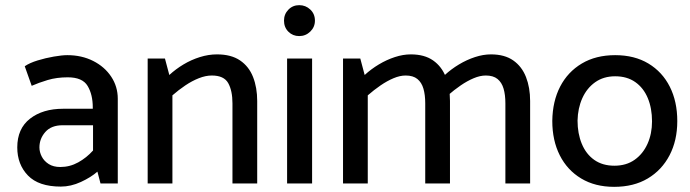

<svg xmlns="http://www.w3.org/2000/svg" viewBox="-20 -712 2678 745"><path d="M133 -140Q133 -174 156 -200Q179 -226 223 -226H341V-128Q316 -100 283.5 -82Q251 -64 214 -64Q187 -64 169 -75.5Q151 -87 142 -104.5Q133 -122 133 -140ZM103 -379Q130 -391 165 -401.5Q200 -412 243 -412Q300 -412 320 -378.5Q340 -345 340 -295V-290H225Q146 -290 96.5 -251.5Q47 -213 47 -140Q47 -74 88.5 -31Q130 12 216 12Q255 12 294 -6Q333 -24 358 -46L370 0H437V-329Q437 -376 411.5 -414.5Q386 -453 341.5 -475.5Q297 -498 241 -498Q221 -498 189 -492.5Q157 -487 126 -477.5Q95 -468 76 -455Z M649 0V-342Q673 -363 699 -380.5Q725 -398 751.5 -408.5Q778 -419 802 -419Q849 -419 865.5 -389.5Q882 -360 882 -311V0H978V-320Q978 -372 962 -413Q946 -454 911.5 -477.5Q877 -501 822 -501Q789 -501 755.5 -490.5Q722 -480 692 -462Q662 -444 637 -421L620 -485H553V0Z M1191 0V-485H1094V0ZM1141 -572Q1166 -572 1184 -589.5Q1202 -607 1202 -632Q1202 -658 1184 -675Q1166 -692 1141 -692Q1116 -692 1099 -674.5Q1082 -657 1082 -632Q1082 -606 1099 -589Q1116 -572 1141 -572Z M1407 0V-342Q1431 -363 1456.5 -380.5Q1482 -398 1507 -408.5Q1532 -419 1554 -419Q1583 -419 1599.5 -405.5Q1616 -392 1623 -368Q1630 -344 1630 -311V0H1726V-320Q1726 -372 1710 -413Q1694 -454 1660.5 -477.5Q1627 -501 1574 -501Q1544 -501 1512 -490.5Q1480 -480 1450 -462Q1420 -444 1395 -421L1378 -485H1311V0ZM1718 -342Q1742 -363 1767.5 -380.5Q1793 -398 1818 -408.5Q1843 -419 1865 -419Q1894 -419 1910.5 -405.5Q1927 -392 1934 -368Q1941 -344 1941 -311V0H2037V-320Q2037 -372 2021 -413Q2005 -454 1971.5 -477.5Q1938 -501 1885 -501Q1855 -501 1823 -490.5Q1791 -480 1761 -462Q1731 -444 1706 -421Z M2363 13Q2289 13 2235 -19.5Q2181 -52 2152 -109.5Q2123 -167 2123 -243Q2124 -319 2153.5 -376Q2183 -433 2237.5 -465.5Q2292 -498 2367 -498Q2442 -498 2496 -465.5Q2550 -433 2579 -375.5Q2608 -318 2608 -242Q2608 -167 2578 -109.5Q2548 -52 2493.5 -19.5Q2439 13 2363 13ZM2364 -69Q2410 -69 2442.5 -92Q2475 -115 2492.5 -154Q2510 -193 2510 -241Q2510 -292 2493.5 -331.5Q2477 -371 2445 -393.5Q2413 -416 2367 -416Q2322 -416 2289.5 -393Q2257 -370 2239.5 -331Q2222 -292 2221 -244Q2221 -194 2237.5 -154Q2254 -114 2286 -91.5Q2318 -69 2364 -69Z"/></svg>

Font: Catamaran Medium
Style: Regular
Weight: 500
Designer: Pria Ravichandran
Version: Version 2.000